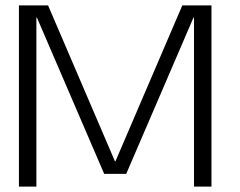

<svg xmlns="http://www.w3.org/2000/svg" viewBox="-20 -695 893 715"><path d="M50.5 0H115.5V-629.5H117.5L368 -47.5H450L700.5 -629.5H702.5V0H767.5V-675H659L410 -94.5H408L159 -675H50.5Z"/></svg>

Font: Anybody SemiExpanded Light
Style: Regular
Weight: 300
Width: 6
Version: Version 1.113;gftools[0.9.25]